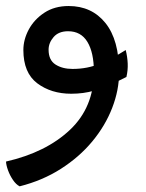

<svg xmlns="http://www.w3.org/2000/svg" viewBox="-40 -290 496 654"><path d="M26.9 344.7Q14.6 338.4 4.2 323Q-6.3 307.6 -12.7 290Q-19 272.5 -19.5 260.3Q117.2 229 198.5 152.1Q279.8 75.2 279.8 -45.4Q279.8 -110.8 257.8 -147.2Q235.8 -183.6 191.9 -183.6Q159.7 -183.6 142.6 -163.8Q125.5 -144 125.5 -120.6Q125.5 -85.4 148.9 -70.3Q172.4 -55.2 207 -55.2Q258.3 -55.2 301.8 -73.7Q345.2 -92.3 388.2 -119.6Q394 -96.7 395 -73.7Q396 -50.8 390.6 -27.8Q372.6 -18.6 344.2 -4.9Q315.9 8.8 280 19Q244.1 29.3 202.6 29.3Q134.3 29.3 86.9 -6.3Q39.6 -42 39.6 -119.6Q39.6 -155.3 58.1 -189.7Q76.7 -224.1 111.3 -246.8Q146 -269.5 193.8 -269.5Q272.5 -269.5 319.1 -211.7Q365.7 -153.8 365.7 -43.5Q365.7 17.1 342 77.9Q318.4 138.7 274.2 191.9Q230 245.1 167.2 285.2Q104.5 325.2 26.9 344.7Z"/></svg>

Font: Harmattan
Style: Bold
Weight: 700
Designer: George W. Nuss III and SIL International
Foundry: SIL International
Version: Version 4.000